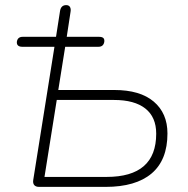

<svg xmlns="http://www.w3.org/2000/svg" viewBox="-20 -731 737 751"><path d="M110 -27 193 -548H67Q56 -548 50.5 -553Q45 -558 46 -568Q49 -587 69 -587H214L196 -567L215 -689Q217 -700 223 -705.5Q229 -711 239 -711Q249 -711 253.5 -704Q258 -697 256 -685L238 -567L226 -587H367Q379 -587 384 -582.5Q389 -578 388 -568Q385 -548 365 -548H235L208 -379H427Q528 -379 581.5 -333.5Q635 -288 635 -209Q635 -105 573 -52.5Q511 0 393 0H133Q120 0 114 -7Q108 -14 110 -27ZM591 -208Q591 -273 548.5 -306.5Q506 -340 426 -340H202L154 -39H397Q591 -39 591 -208Z"/></svg>

Font: SN Pro Thin
Style: Italic
Weight: 200
Italic angle: -9°
Designer: Tobias Whetton
Foundry: Supernotes
Version: Version 1.003;Glyphs 3.3 (3324)